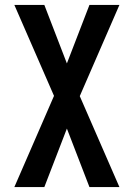

<svg xmlns="http://www.w3.org/2000/svg" viewBox="-20 -540 540 775"><path d="M159 215H38L198 -153L38 -520H159L250 -284L341 -520H462L302 -152L462 215H341L250 -21Z"/></svg>

Font: Iosevka Fixed
Style: Bold
Weight: 700
Monospace: yes
Designer: Belleve Invis
Foundry: Belleve Invis
Version: Version 32.3.0